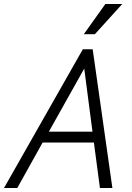

<svg xmlns="http://www.w3.org/2000/svg" viewBox="-62 -935 657 955"><path d="M-42 0 350 -690H399L497 0H435L405 -226H150L24 0ZM181 -280H398L357 -594ZM355 -765 462 -915H546L410 -765Z"/></svg>

Font: Radio Canada Light
Style: Italic
Weight: 300
Italic angle: -12°
Designer: Charles Daoud, Etienne Aubert Bonn, Alexandre Saumier Demers, Jacques Le Bailly
Foundry: Radio-Canada
Version: Version 2.104; ttfautohint (v1.8.4.7-5d5b);gftools[0.9.28.de